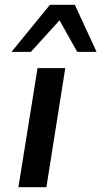

<svg xmlns="http://www.w3.org/2000/svg" viewBox="-20 -783 424 803"><path d="M57 0 137 -498H253L174 0ZM28 -566 189 -763H293L384 -566H303L229 -698L109 -566Z"/></svg>

Font: Nunito Sans 7pt SemiExpanded SemiBold
Style: Italic
Weight: 600
Width: 6
Italic angle: -9°
Designer: Vernon Adams
Foundry: Vernon Adams
Version: Version 3.101;gftools[0.9.27]